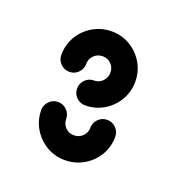

<svg xmlns="http://www.w3.org/2000/svg" viewBox="-68 -724 372 403"><g transform="rotate(20 118.0 -523.0)"><path d="M172.2 -488.9Q183.7 -488.9 191.9 -480.7Q200 -472.6 200 -461.1Q200 -438.5 188.9 -419.8Q177.8 -401.1 158.7 -390Q139.6 -378.9 117 -378.9Q94.4 -378.9 75.7 -390Q57 -401.1 45.9 -419.8Q34.8 -438.5 34.8 -461.1Q34.8 -472.6 43 -480.7Q51.1 -488.9 62.6 -488.9Q74.1 -488.9 82.2 -480.7Q90.4 -472.6 90.4 -461.1Q90.4 -450 98.1 -442.2Q105.9 -434.4 117 -434.4Q128.5 -434.4 136.5 -442.2Q144.4 -450 144.4 -461.1Q144.4 -472.6 152.6 -480.7Q160.7 -488.9 172.2 -488.9ZM62.6 -556.3Q51.1 -556.3 43 -564.4Q34.8 -572.6 34.8 -584.1Q34.8 -606.7 45.9 -625.6Q57 -644.4 76.1 -655.6Q95.2 -666.7 117.8 -666.7Q140.4 -666.7 159.1 -655.6Q177.8 -644.4 188.9 -625.6Q200 -606.7 200 -584.1Q200 -561.5 188.9 -542.6Q177.8 -523.7 158.9 -512.6Q140 -501.5 117.8 -501.5Q106.3 -501.5 98.1 -509.6Q90 -517.8 90 -529.3Q90 -540.7 98.1 -548.9Q106.3 -557 117.8 -557Q128.9 -557 136.7 -565Q144.4 -573 144.4 -584.1Q144.4 -595.6 136.7 -603.3Q128.9 -611.1 117.8 -611.1Q106.3 -611.1 98.3 -603.3Q90.4 -595.6 90.4 -584.1Q90.4 -572.6 82.2 -564.4Q74.1 -556.3 62.6 -556.3Z"/></g></svg>

Font: 26F Galaxy Hebrew Black
Style: Regular
Weight: 900
Designer: C₂₉H₂₅N₃O₅
Version: Version 1.000